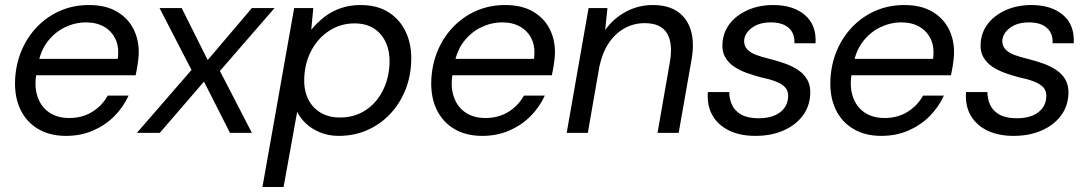

<svg xmlns="http://www.w3.org/2000/svg" viewBox="-20 -528 4327 763"><path d="M242 12Q178 12 131.5 -15.5Q85 -43 61 -93Q37 -143 40 -211Q43 -274 66 -328Q89 -382 128.5 -422.5Q168 -463 220 -485.5Q272 -508 334 -508Q401 -508 446 -481Q491 -454 512.5 -408.5Q534 -363 531 -308Q530 -291 526.5 -269Q523 -247 519 -229H105L116 -294H448Q454 -341 439 -372.5Q424 -404 394 -421.5Q364 -439 322 -439Q279 -439 239 -420Q199 -401 170 -364Q141 -327 131 -271L126 -243Q115 -188 128.5 -146Q142 -104 175 -81.5Q208 -59 255 -59Q307 -59 346.5 -83.5Q386 -108 408 -148H491Q470 -102 434 -66Q398 -30 349.5 -9Q301 12 242 12Z M524 0 741 -250 614 -496H702L805 -290H806L981 -496H1071L854 -246L981 0H894L791 -203H790L615 0Z M1023 215 1149 -496H1225L1217 -411H1218Q1241 -439 1269.5 -461Q1298 -483 1334 -495.5Q1370 -508 1413 -508Q1480 -508 1525.5 -478.5Q1571 -449 1594 -398Q1617 -347 1614 -283Q1612 -221 1589.5 -167Q1567 -113 1528.5 -73Q1490 -33 1438.5 -10.5Q1387 12 1326 12Q1285 12 1251.5 -2Q1218 -16 1195 -38Q1172 -60 1161 -84L1107 215ZM1331 -61Q1387 -61 1430.5 -88.5Q1474 -116 1499.5 -164.5Q1525 -213 1528 -274Q1530 -321 1514 -357.5Q1498 -394 1466.5 -414.5Q1435 -435 1389 -435Q1334 -435 1289.5 -406.5Q1245 -378 1218.5 -329.5Q1192 -281 1189 -219Q1187 -172 1203.5 -136.5Q1220 -101 1253 -81Q1286 -61 1331 -61Z M1896 12Q1832 12 1785.5 -15.5Q1739 -43 1715 -93Q1691 -143 1694 -211Q1697 -274 1720 -328Q1743 -382 1782.5 -422.5Q1822 -463 1874 -485.5Q1926 -508 1988 -508Q2055 -508 2100 -481Q2145 -454 2166.5 -408.5Q2188 -363 2185 -308Q2184 -291 2180.5 -269Q2177 -247 2173 -229H1759L1770 -294H2102Q2108 -341 2093 -372.5Q2078 -404 2048 -421.5Q2018 -439 1976 -439Q1933 -439 1893 -420Q1853 -401 1824 -364Q1795 -327 1785 -271L1780 -243Q1769 -188 1782.5 -146Q1796 -104 1829 -81.5Q1862 -59 1909 -59Q1961 -59 2000.5 -83.5Q2040 -108 2062 -148H2145Q2124 -102 2088 -66Q2052 -30 2003.5 -9Q1955 12 1896 12Z M2232 0 2319 -496H2394L2385 -410H2386Q2418 -455 2467.5 -481.5Q2517 -508 2574 -508Q2636 -508 2674 -481Q2712 -454 2726 -405.5Q2740 -357 2728 -290L2677 0H2593L2642 -281Q2655 -356 2630.5 -396Q2606 -436 2542 -436Q2499 -436 2462.5 -416Q2426 -396 2400 -358Q2374 -320 2362 -264L2316 0Z M2982 12Q2921 12 2877 -9.5Q2833 -31 2811 -70Q2789 -109 2793 -162H2878Q2878 -135 2889 -111Q2900 -87 2926 -72.5Q2952 -58 2995 -58Q3031 -58 3056.5 -68.5Q3082 -79 3096.5 -98Q3111 -117 3112 -144Q3113 -167 3100 -181Q3087 -195 3062 -204.5Q3037 -214 3003 -221Q2976 -228 2948 -238Q2920 -248 2897.5 -263Q2875 -278 2862 -300.5Q2849 -323 2851 -354Q2853 -398 2879 -432.5Q2905 -467 2950.5 -487.5Q2996 -508 3053 -508Q3132 -508 3178.5 -468.5Q3225 -429 3221 -356H3137Q3139 -395 3114.5 -417Q3090 -439 3043 -439Q2997 -439 2968 -417.5Q2939 -396 2937 -366Q2937 -346 2949 -332.5Q2961 -319 2984.5 -310Q3008 -301 3042 -293Q3074 -285 3102.5 -274.5Q3131 -264 3153.5 -248.5Q3176 -233 3188.5 -210.5Q3201 -188 3200 -156Q3198 -105 3169.5 -67.5Q3141 -30 3092.5 -9Q3044 12 2982 12Z M3482 12Q3418 12 3371.5 -15.5Q3325 -43 3301 -93Q3277 -143 3280 -211Q3283 -274 3306 -328Q3329 -382 3368.5 -422.5Q3408 -463 3460 -485.5Q3512 -508 3574 -508Q3641 -508 3686 -481Q3731 -454 3752.5 -408.5Q3774 -363 3771 -308Q3770 -291 3766.5 -269Q3763 -247 3759 -229H3345L3356 -294H3688Q3694 -341 3679 -372.5Q3664 -404 3634 -421.5Q3604 -439 3562 -439Q3519 -439 3479 -420Q3439 -401 3410 -364Q3381 -327 3371 -271L3366 -243Q3355 -188 3368.5 -146Q3382 -104 3415 -81.5Q3448 -59 3495 -59Q3547 -59 3586.5 -83.5Q3626 -108 3648 -148H3731Q3710 -102 3674 -66Q3638 -30 3589.5 -9Q3541 12 3482 12Z M4008 12Q3947 12 3903 -9.5Q3859 -31 3837 -70Q3815 -109 3819 -162H3904Q3904 -135 3915 -111Q3926 -87 3952 -72.5Q3978 -58 4021 -58Q4057 -58 4082.5 -68.5Q4108 -79 4122.5 -98Q4137 -117 4138 -144Q4139 -167 4126 -181Q4113 -195 4088 -204.5Q4063 -214 4029 -221Q4002 -228 3974 -238Q3946 -248 3923.5 -263Q3901 -278 3888 -300.5Q3875 -323 3877 -354Q3879 -398 3905 -432.5Q3931 -467 3976.5 -487.5Q4022 -508 4079 -508Q4158 -508 4204.5 -468.5Q4251 -429 4247 -356H4163Q4165 -395 4140.5 -417Q4116 -439 4069 -439Q4023 -439 3994 -417.5Q3965 -396 3963 -366Q3963 -346 3975 -332.5Q3987 -319 4010.5 -310Q4034 -301 4068 -293Q4100 -285 4128.5 -274.5Q4157 -264 4179.5 -248.5Q4202 -233 4214.5 -210.5Q4227 -188 4226 -156Q4224 -105 4195.5 -67.5Q4167 -30 4118.5 -9Q4070 12 4008 12Z"/></svg>

Font: DM Sans 28pt
Style: Italic
Weight: 400
Italic angle: -10°
Version: Version 4.004;gftools[0.9.30]